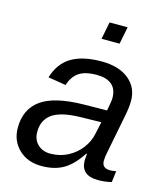

<svg xmlns="http://www.w3.org/2000/svg" viewBox="-110 -809 776 902"><g transform="rotate(15 278.0 -358.0)"><path d="M452.6 4.9Q407.2 4.9 386.5 -13.9Q365.7 -32.7 365.7 -69.8L368.2 -101.1H365.2Q324.7 -39.6 281.2 -14.9Q237.8 9.8 176.3 9.8Q107.9 9.8 65.2 -31.2Q22.5 -72.3 22.5 -135.7Q22.5 -226.1 87.2 -272.5Q151.9 -318.8 293.5 -320.8L406.7 -322.3Q416 -370.1 416 -384.3Q416 -428.7 390.1 -450Q364.3 -471.2 318.4 -471.2Q260.3 -471.2 230.5 -450.4Q200.7 -429.7 187.5 -387.2L100.6 -401.4Q122.6 -473.1 177 -505.6Q231.4 -538.1 323.2 -538.1Q406.7 -538.1 455.3 -499Q503.9 -460 503.9 -394Q503.9 -362.8 494.6 -317.4L458.5 -132.8Q453.1 -109.4 453.1 -89.8Q453.1 -54.2 492.7 -54.2Q505.9 -54.2 522 -57.6L515.1 -2.9Q482.9 4.9 452.6 4.9ZM395 -261.7 297.9 -259.8Q239.7 -258.3 206.5 -249.3Q173.3 -240.2 155 -226.3Q136.7 -212.4 126.2 -191.2Q115.7 -169.9 115.7 -139.6Q115.7 -103 139.4 -80.1Q163.1 -57.1 200.7 -57.1Q248 -57.1 286.1 -77.4Q324.2 -97.7 349.1 -130.4Q374 -163.1 381.8 -200.7ZM294.4 -640.6 311 -724.6H398.9L382.3 -640.6Z"/></g></svg>

Font: Liberation Sans
Style: Italic
Weight: 400
Italic angle: -12°
Designer: Steve Matteson
Foundry: Ascender Corporation
Version: Version 2.1.5